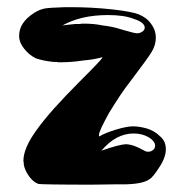

<svg xmlns="http://www.w3.org/2000/svg" viewBox="-20 -587 505 524"><path d="M256.8 -175.8C283.2 -207 312.5 -222.7 344.7 -222.7C361.3 -222.7 375 -218.8 386.7 -211.9C397.5 -205.1 403.3 -197.3 403.3 -189.5C403.3 -184.6 401.4 -179.7 397.5 -177.7C393.6 -173.8 388.7 -172.9 383.8 -172.9C379.9 -172.9 377 -173.8 374 -175.8C353.5 -187.5 336.9 -193.4 322.3 -193.4C309.6 -192.4 287.1 -186.5 256.8 -175.8ZM150.4 -517.6C183.6 -536.1 224.6 -545.9 274.4 -545.9C302.7 -545.9 326.2 -543 345.7 -535.2C365.2 -529.3 375 -520.5 375 -511.7C375 -508.8 374 -506.8 373 -504.9C368.2 -499 361.3 -496.1 353.5 -496.1C351.6 -496.1 347.7 -497.1 342.8 -498C324.2 -502.9 310.5 -506.8 300.8 -509.8C291 -512.7 277.3 -515.6 259.8 -517.6C242.2 -521.5 224.6 -522.5 207 -522.5C205.1 -522.5 201.2 -522.5 197.3 -521.5C191.4 -521.5 188.5 -521.5 185.5 -521.5C171.9 -520.5 160.2 -518.6 150.4 -517.6ZM358.4 -547.9C345.7 -552.7 321.3 -557.6 285.2 -561.5C248 -565.4 211.9 -567.4 175.8 -567.4H156.2C127.9 -566.4 109.4 -565.4 100.6 -563.5C91.8 -561.5 82 -557.6 73.2 -551.8C45.9 -534.2 32.2 -513.7 32.2 -489.3C32.2 -476.6 37.1 -464.8 45.9 -454.1C55.7 -441.4 66.4 -433.6 78.1 -427.7C89.8 -423.8 105.5 -419.9 126 -418C127 -418 129.9 -418 133.8 -418C137.7 -417 140.6 -417 142.6 -417C161.1 -417 181.6 -418 207 -421.9C230.5 -423.8 248 -427.7 258.8 -430.7H259.8C259.8 -427.7 239.3 -406.2 198.2 -365.2C142.6 -309.6 103.5 -265.6 80.1 -232.4C55.7 -199.2 43.9 -170.9 43.9 -148.4C43.9 -147.5 43.9 -145.5 44.9 -142.6C44.9 -140.6 44.9 -138.7 44.9 -137.7C46.9 -127 51.8 -116.2 59.6 -105.5C67.4 -94.7 76.2 -87.9 85 -85C89.8 -84 137.7 -83 228.5 -83C281.2 -84 313.5 -84 325.2 -84C356.4 -85 377 -89.8 387.7 -97.7C394.5 -101.6 403.3 -112.3 415 -130.9C426.8 -148.4 432.6 -165 432.6 -179.7C432.6 -194.3 427.7 -206.1 416 -215.8C406.2 -225.6 393.6 -232.4 380.9 -236.3C367.2 -240.2 354.5 -242.2 342.8 -242.2C332 -242.2 316.4 -239.3 296.9 -233.4C277.3 -227.5 263.7 -221.7 254.9 -216.8L251 -214.8C250 -214.8 250 -215.8 250 -217.8C250 -226.6 259.8 -246.1 277.3 -278.3C296.9 -310.5 316.4 -340.8 338.9 -369.1C369.1 -409.2 387.7 -434.6 394.5 -446.3C401.4 -458 405.3 -470.7 405.3 -484.4C405.3 -497.1 401.4 -509.8 392.6 -521.5C384.8 -533.2 373 -542 358.4 -547.9Z"/></svg>

Font: Puffy Slushy
Style: Regular
Weight: 400
Designer: Intuisi Creative
Foundry: Intuisi Creative
Version: Version 001.000